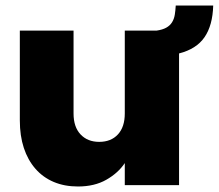

<svg xmlns="http://www.w3.org/2000/svg" viewBox="-20 -672 794 697"><path d="M754 -652Q752 -580 722.5 -537Q693 -494 630 -478V0H433V-80Q409 -44 366 -19.5Q323 5 263 5Q214 5 175 -11.5Q136 -28 108.5 -59.5Q81 -91 66.5 -135Q52 -179 52 -235V-561H247V-260Q247 -211 272.5 -184Q298 -157 340 -157Q383 -157 408 -184Q433 -211 433 -260V-561H549Q570 -564 583.5 -571.5Q597 -579 604.5 -591Q612 -603 614.5 -618.5Q617 -634 618 -652Z"/></svg>

Font: SVN-Poppins ExtraBold
Style: Regular
Weight: 800
Designer: Ninad Kale (Devanagari), Jonny Pinhorn (Latin)
Foundry: Indian Type Foundry
Version: Version 3.002 2017; ttfautohint (v1.8.3)